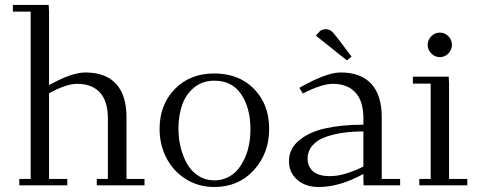

<svg xmlns="http://www.w3.org/2000/svg" viewBox="-20 -749 1929 776"><path d="M32.2 -702.1V-729H176.8L178.2 -702.1V-404.8Q269.5 -456.1 325.2 -456.1Q406.7 -456.1 449 -410.2Q491.2 -364.3 491.2 -274.9V-25.9H564V0H371.1V-25.9H416V-270Q416 -340.3 383.8 -375.2Q351.6 -410.2 292 -410.2Q248 -410.2 178.2 -372.1V-25.9H252V0H58.1V-25.9H104V-702.1Z M625 -228Q625 -325.7 686.3 -388.9Q747.6 -452.1 846.2 -452.1Q945.8 -452.1 1006.8 -389.6Q1067.9 -327.1 1067.9 -228Q1067.9 -129.4 1005.9 -61.3Q943.8 6.8 846.2 6.8Q782.2 6.8 731.2 -25.1Q680.2 -57.1 652.6 -110.6Q625 -164.1 625 -228ZM701.2 -228Q701.2 -189.5 710.2 -153.1Q719.2 -116.7 736.3 -86.7Q753.4 -56.6 782 -38.3Q810.5 -20 846.2 -20Q875.5 -20 899.9 -32Q924.3 -43.9 940.9 -63.7Q957.5 -83.5 969.5 -110.1Q981.4 -136.7 986.8 -166Q992.2 -195.3 992.2 -226.1Q992.2 -312.5 955.1 -367.7Q918 -422.9 846.2 -422.9Q798.3 -422.9 764.9 -395.5Q731.4 -368.2 716.3 -325.2Q701.2 -282.2 701.2 -228Z M1147.9 -97.2Q1147.9 -147.5 1188.5 -181.4Q1229 -215.3 1294.9 -230.2Q1360.8 -245.1 1448.7 -245.1V-270Q1448.7 -340.3 1416.5 -375.2Q1384.3 -410.2 1324.7 -410.2Q1280.3 -410.2 1204.1 -371.1L1189.9 -394Q1298.8 -456.1 1356.9 -456.1Q1438.5 -456.1 1480.7 -410.2Q1522.9 -364.3 1522.9 -274.9V-25.9H1597.2V0H1449.7L1448.7 -23.9V-45.9Q1352.1 6.8 1269 6.8Q1213.9 6.8 1180.9 -22.7Q1147.9 -52.2 1147.9 -97.2ZM1223.1 -106.9Q1223.1 -94.7 1227.1 -83.5Q1231 -72.3 1240.2 -61.3Q1249.5 -50.3 1268.3 -43.7Q1287.1 -37.1 1313 -37.1Q1346.7 -37.1 1384.8 -49.6Q1422.9 -62 1448.7 -76.2V-217.8Q1405.3 -217.8 1367.9 -212.6Q1330.6 -207.5 1296.4 -195.6Q1262.2 -183.6 1242.7 -160.9Q1223.1 -138.2 1223.1 -106.9ZM1256.8 -605 1273.9 -624Q1283.7 -630.9 1295.9 -630.9Q1309.6 -630.9 1318.1 -624.3Q1326.7 -617.7 1342.8 -597.2L1400.9 -520L1381.8 -504.9Z M1648.9 -411.1V-439H1793.5L1794.9 -411.1V-25.9H1868.7V0H1674.8V-25.9H1720.7V-411.1ZM1723.1 -533Q1708.5 -547.9 1708.5 -567.9Q1708.5 -587.9 1723.1 -602.5Q1737.8 -617.2 1757.8 -617.2Q1777.8 -617.2 1792.2 -602.5Q1806.6 -587.9 1806.6 -567.9Q1806.6 -547.9 1792.2 -533Q1777.8 -518.1 1757.8 -518.1Q1737.8 -518.1 1723.1 -533Z"/></svg>

Font: Dehuti
Style: Book
Weight: 400
Version: Version 1.2